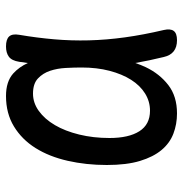

<svg xmlns="http://www.w3.org/2000/svg" viewBox="-5 -595 610 640"><g transform="rotate(-90 300.0 -275.0)"><path d="M242 10Q206 10 174.5 -2Q143 -14 120 -41.5Q97 -69 83.5 -113.5Q70 -158 70 -224Q70 -293 84 -354.5Q98 -416 126.5 -461.5Q155 -507 198.5 -533.5Q242 -560 300 -560Q348 -560 375 -536Q397 -516 410 -487Q412 -502 414 -516Q418 -541 431 -550.5Q444 -560 465 -560Q489 -560 498.5 -549.5Q508 -539 504 -516Q494 -457 489 -399.5Q484 -342 485.5 -283.5Q487 -225 495.5 -163.5Q504 -102 520 -34Q525 -12 517 -1Q509 10 486 10Q463 10 449 -1Q435 -12 430 -34Q418 -83 410 -129Q404 -111 396 -94Q374 -48 336.5 -19Q299 10 242 10ZM251 -80Q282 -80 308.5 -96.5Q335 -113 354 -143Q373 -173 384 -215Q395 -257 395 -308Q395 -332 393.5 -360.5Q392 -389 384 -413Q376 -437 358.5 -453.5Q341 -470 308 -470Q277 -470 250 -450.5Q223 -431 203 -397Q183 -363 171.5 -316Q160 -269 160 -215Q160 -151 182.5 -115.5Q205 -80 251 -80Z"/></g></svg>

Font: Maple Mono NF CN
Style: Regular
Weight: 400
Monospace: yes
Designer: subframe7536
Version: Version 7.000